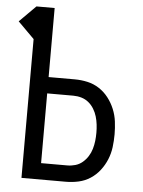

<svg xmlns="http://www.w3.org/2000/svg" viewBox="-59 -777 611 820"><g transform="rotate(5 247.0 -367.5)"><path d="M64 0V-595L-6 -665L64 -735H142V-439H254Q282 -439 309 -433Q336 -427 359 -412Q382 -397 399 -375Q416 -353 426.5 -327.5Q437 -302 440.5 -274.5Q444 -247 444 -220Q444 -192 440.5 -164.5Q437 -137 426.5 -111.5Q416 -86 399 -64Q382 -42 359 -27Q336 -12 309 -6Q282 0 254 0ZM142 -70H254Q272 -70 289 -75Q306 -80 319.5 -91.5Q333 -103 342.5 -118Q352 -133 357 -150Q362 -167 364 -184.5Q366 -202 366 -220Q366 -237 364 -254.5Q362 -272 357 -289Q352 -306 342.5 -321.5Q333 -337 319.5 -348Q306 -359 289 -364Q272 -369 254 -369H142Z"/></g></svg>

Font: Iosevka Term SS14
Style: Regular
Weight: 400
Monospace: yes
Designer: Belleve Invis
Foundry: Belleve Invis
Version: Version 24.1.1; ttfautohint (v1.8.4)